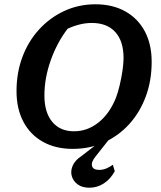

<svg xmlns="http://www.w3.org/2000/svg" viewBox="-20 -683 751 895"><path d="M319 11Q239 11 180 -22Q121 -55 89 -115.5Q57 -176 57 -258Q57 -344 84.5 -417.5Q112 -491 162.5 -546Q213 -601 280 -632Q347 -663 425 -663Q505 -663 564 -630Q623 -597 655 -537Q687 -477 687 -395Q687 -307 659.5 -233Q632 -159 582.5 -104.5Q533 -50 466 -19.5Q399 11 319 11ZM325 -71Q387 -71 438.5 -111.5Q490 -152 520 -226Q530 -252 538 -286Q546 -320 551 -354Q556 -388 556 -412Q556 -491 517.5 -533.5Q479 -576 408 -576Q354 -576 295 -549Q245 -483 216 -400.5Q187 -318 187 -238Q187 -159 223.5 -115Q260 -71 325 -71ZM397 192Q363 192 342 176.5Q321 161 314.5 137.5Q308 114 319 89Q330 64 359 45L461 -34H489L425 47Q404 73 409 91Q414 109 443 109Q459 109 475 102.5Q491 96 506 85L515 115Q495 152 464 172Q433 192 397 192Z"/></svg>

Font: Piazzolla SC SemiBold
Style: Italic
Weight: 600
Italic angle: -11.3°
Designer: Juan Pablo del Peral
Foundry: Huerta Tipografica
Version: Version 1.330